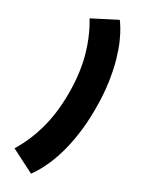

<svg xmlns="http://www.w3.org/2000/svg" viewBox="-260 -812 848 1100"><g transform="rotate(30 164.0 -262.0)"><path d="M173 246.5Q182 235 198.2 208.8Q214.5 182.5 233.2 141Q252 99.5 268.8 42Q285.5 -15.5 296.5 -91.2Q307.5 -167 307.5 -260Q307.5 -354 296.5 -429.5Q285.5 -505 268.8 -563.8Q252 -622.5 233.2 -664.8Q214.5 -707 198.2 -733.2Q182 -759.5 173 -771L19 -692Q27.5 -678 41.5 -651.8Q55.5 -625.5 71 -588Q86.5 -550.5 100.2 -502Q114 -453.5 122.2 -393Q130.5 -332.5 130.5 -260Q130.5 -188.5 122.2 -128.5Q114 -68.5 100.2 -20.5Q86.5 27.5 71 64.8Q55.5 102 41.5 127.5Q27.5 153 19 168Z"/></g></svg>

Font: Anybody Condensed Black
Style: Regular
Weight: 900
Width: 3
Designer: Tyler Finck
Foundry: Etcetera Type Company
Version: Version 1.113;gftools[0.9.25]